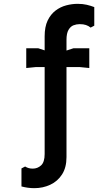

<svg xmlns="http://www.w3.org/2000/svg" viewBox="-20 -762 585 1002"><path d="M111 107Q121 113 130.5 115.5Q140 118 151 118Q176 118 194.5 101Q213 84 213 42V-572Q213 -622 228.5 -654.5Q244 -687 269.5 -706.5Q295 -726 325.5 -734Q356 -742 385 -742Q412 -742 433 -737Q454 -732 472 -725V-628L453 -618Q442 -627 428.5 -631.5Q415 -636 396 -636Q379 -636 363.5 -630Q348 -624 337.5 -606Q327 -588 327 -554V58Q327 112 304 148Q281 184 242.5 202Q204 220 159 220Q126 220 92 211V117ZM117 -407V-510H180L271 -480L363 -510H446V-407L396 -412H167Z"/></svg>

Font: AR One Sans SemiBold
Style: Regular
Weight: 600
Designer: Niteesh Yadav
Foundry: Niteesh Yadav
Version: Version 1.001;gftools[0.9.33]